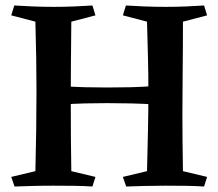

<svg xmlns="http://www.w3.org/2000/svg" viewBox="-20 -680 795 700"><path d="M317 -660 328 -624 240 -601Q239 -508 238.5 -437.5Q238 -367 238 -328Q238 -239 238.5 -177.5Q239 -116 240 -56L328 -35L317 0Q287 -2 252.5 -2.5Q218 -3 174 -3Q133 -3 98.5 -2Q64 -1 33 0L21 -35L109 -56Q111 -136 112 -206.5Q113 -277 113 -350Q113 -408 112 -470Q111 -532 109 -601L21 -624L32 -660Q64 -658 100 -656.5Q136 -655 177 -655Q214 -655 251 -656.5Q288 -658 317 -660ZM550 -367V-299Q500 -302 457 -303Q414 -304 370 -304Q328 -304 289.5 -303Q251 -302 207 -299V-366Q251 -363 289.5 -362Q328 -361 370 -361Q414 -361 457 -362Q500 -363 550 -367ZM724 -660 735 -624 647 -601Q647 -503 646 -424Q645 -345 645 -267Q645 -217 645.5 -164.5Q646 -112 647 -56L735 -35L724 0Q694 -2 659.5 -2.5Q625 -3 582 -3Q541 -3 506 -2Q471 -1 440 0L428 -35L516 -56Q518 -136 519.5 -205.5Q521 -275 521 -347Q521 -406 519.5 -468.5Q518 -531 516 -601L428 -624L439 -660Q470 -658 507 -656.5Q544 -655 585 -655Q622 -655 658.5 -656.5Q695 -658 724 -660Z"/></svg>

Font: Ruwudu SemiBold
Style: Regular
Weight: 600
Designer: Becca Hirsbrunner Spalinger
Foundry: SIL International
Version: Version 3.000